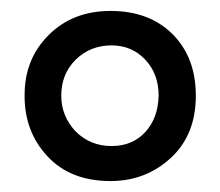

<svg xmlns="http://www.w3.org/2000/svg" viewBox="-20 -557 402 351"><path d="M270 -382Q270 -422 245.5 -448Q221 -474 184 -474Q145 -474 118.5 -448Q92 -422 92 -382Q92 -345 118 -317Q145 -290 184 -290Q222 -290 245.5 -315.5Q269 -341 270 -382ZM338 -382Q338 -311 293 -269Q247 -226 182 -226Q109 -226 67 -271Q24 -317 25 -384Q25 -449 69 -493Q113 -537 182 -537Q253 -537 295.5 -494.5Q338 -452 338 -382Z"/></svg>

Font: GFS Neohellenic Rg
Style: Bold
Weight: 700
Designer: Designed by Takis Katsoulidis and George D. Matthiopoulos.
Foundry: Designed by Takis Katsoulidis and George D. Matthiopoulos.
Version: Version 1.0